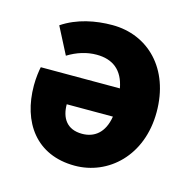

<svg xmlns="http://www.w3.org/2000/svg" viewBox="-83 -592 686 687"><g transform="rotate(15 260.0 -248.5)"><path d="M251 12C375 12 485 -87 485 -249C485 -410 384 -509 252 -509C190 -509 123 -496 68 -459L119 -360C153 -381 189 -392 225 -392C284 -392 324 -363 336 -297H43C40 -284 36 -256 36 -228C36 -92 108 12 251 12ZM247 -105C190 -105 167 -143 167 -193H338C328 -131 292 -105 247 -105Z"/></g></svg>

Font: Source Sans Pro
Style: Bold
Weight: 700
Designer: Paul D. Hunt
Foundry: Adobe Systems Incorporated
Version: Version 3.006;hotconv 1.0.111;makeotfexe 2.5.65597